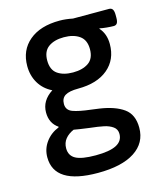

<svg xmlns="http://www.w3.org/2000/svg" viewBox="-111 -613 768 907"><g transform="rotate(-15 273.0 -159.0)"><path d="M43 79Q43 38 67 5Q91 -28 131 -44L132 -47Q92 -74 92 -127Q92 -185 148 -221Q107 -241 85 -278Q63 -315 63 -362Q63 -439 117 -484.5Q171 -530 266 -530Q295 -530 330 -523H506Q518 -523 523.5 -514.5Q529 -506 529 -487V-474Q529 -455 523.5 -447Q518 -439 507 -439Q493 -439 472 -441Q451 -443 439 -446L438 -444Q467 -412 467 -362Q467 -286 414 -241.5Q361 -197 268 -197Q224 -197 204 -184.5Q184 -172 184 -144Q184 -114 213 -103Q242 -92 303 -85L340 -80Q415 -69 457 -39Q499 -9 499 56Q499 130 436 171Q373 212 256 212Q43 212 43 79ZM370 -363Q370 -408 341 -428.5Q312 -449 265 -449Q218 -449 189.5 -428.5Q161 -408 161 -363Q161 -317 189.5 -297Q218 -277 265 -277Q312 -277 341 -297Q370 -317 370 -363ZM401 60Q401 37 383.5 24.5Q366 12 340.5 6.5Q315 1 270 -4Q217 -11 197 -15Q171 -4 155.5 15Q140 34 140 61Q140 97 169.5 113Q199 129 267 129Q335 129 368 112Q401 95 401 60Z"/></g></svg>

Font: Asap-Medium
Style: Regular
Weight: 500
Designer: Pablo Cosgaya
Foundry: Omnibus-Type
Version: Version 2.000; ttfautohint (v1.8)